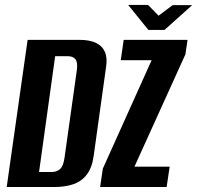

<svg xmlns="http://www.w3.org/2000/svg" viewBox="-20 -751 792 771"><path d="M6.9 0 90.9 -591H298.4Q339.8 -591 365.3 -578.8Q390.8 -566.6 401.3 -542.3Q411.8 -518.1 405.8 -481.1L356.4 -126.6Q350.1 -78 328.7 -50.2Q307.4 -22.4 274.3 -11.2Q241.2 0 197.7 0ZM136.8 -60.3H188.4Q207.9 -60.3 221.2 -72.2Q234.5 -84.1 239 -117L288.4 -468.2Q293 -501.1 282.8 -513.2Q272.6 -525.3 253.1 -525.3H201.5ZM382.1 0 392.9 -73.8 588.9 -509.3H464.9L476.7 -591H733.1L724.6 -532.9L519.9 -81.7H661.3L649.1 0ZM575.9 -630.7 494.7 -731.1H574.7L616.8 -688L673.5 -730.5H751.8L640.5 -630.7Z"/></svg>

Font: Alumni Sans SC Thin
Style: Italic
Weight: 100
Italic angle: -8°
Designer: Robert E. Leuschke
Foundry: Robert E. Leuschke
Version: Version 1.016